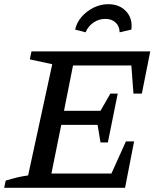

<svg xmlns="http://www.w3.org/2000/svg" viewBox="-36 -895 747 915"><path d="M-16 0 -9 -34Q46 -52 98 -59L213 -589L106 -612L114 -650H680L640 -449H600L590 -583H312L269 -367H443L490 -449H525L478 -216H443L429 -300H256L209 -68H495L564 -221H603L560 0ZM480 -875Q534 -875 565.5 -840.5Q597 -806 590 -754L534 -741Q534 -769 515.5 -787Q497 -805 466 -805Q435 -805 409.5 -787.5Q384 -770 372 -741L322 -754Q330 -789 354 -816Q378 -843 411 -859Q444 -875 480 -875Z"/></svg>

Font: Piazzolla SC Medium
Style: Italic
Weight: 500
Italic angle: -11.3°
Designer: Juan Pablo del Peral
Foundry: Huerta Tipografica
Version: Version 1.330